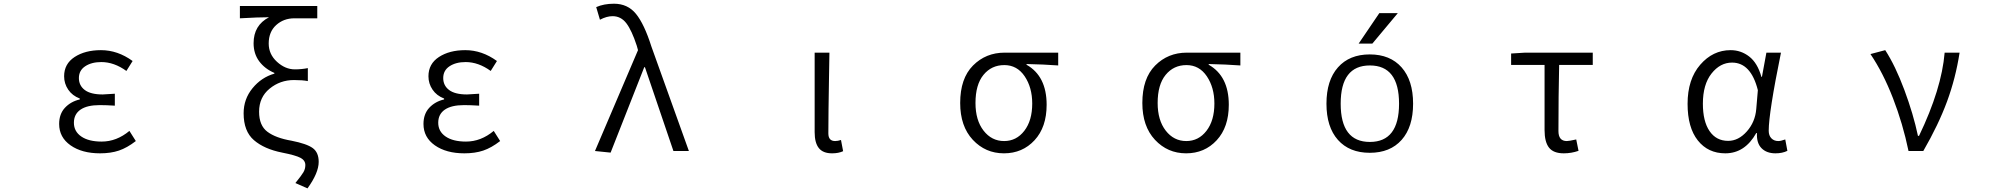

<svg xmlns="http://www.w3.org/2000/svg" viewBox="-20 -829 11040 1054"><path d="M529.3 12.7Q429.7 12.7 367.2 -31.2Q304.7 -75.2 304.7 -148.4Q304.7 -203.1 336.4 -237.3Q368.2 -271.5 418 -283.2V-288.1Q377 -303.7 354.5 -336.9Q332 -370.1 332 -410.2Q332 -478.5 389.6 -516.1Q447.3 -553.7 534.2 -553.7Q626 -553.7 708 -494.1L673.8 -439.5Q606.4 -488.3 536.1 -488.3Q482.4 -488.3 447.8 -465.3Q413.1 -442.4 413.1 -400.4Q413.1 -359.4 445.3 -335Q477.5 -310.5 543.9 -310.5Q555.7 -310.5 610.4 -314.5V-249Q562.5 -252 527.3 -252Q458 -252 421.9 -227.1Q385.7 -202.1 385.7 -155.3Q385.7 -107.4 426.3 -79.6Q466.8 -51.8 538.1 -51.8Q620.1 -51.8 690.4 -110.4L725.6 -54.7Q677.7 -17.6 632.8 -2.4Q587.9 12.7 529.3 12.7Z M1668 205.1 1601.6 175.8Q1634.8 134.8 1645.5 116.7Q1656.2 98.6 1656.2 77.1Q1656.2 51.8 1629.9 37.6Q1603.5 23.4 1529.3 8.8Q1430.7 -10.7 1374 -59.6Q1317.4 -108.4 1317.4 -207Q1317.4 -285.2 1366.2 -344.7Q1415 -404.3 1486.3 -424.8V-428.7Q1433.6 -451.2 1402.8 -492.7Q1372.1 -534.2 1372.1 -591.8Q1372.1 -690.4 1457 -734.4Q1399.4 -734.4 1296.9 -728.5V-795.9H1721.7V-728.5H1595.7Q1537.1 -728.5 1496.1 -691.4Q1455.1 -654.3 1455.1 -589.8Q1455.1 -531.2 1500.5 -489.7Q1545.9 -448.2 1598.6 -448.2Q1635.7 -448.2 1669.9 -455.1V-383.8Q1641.6 -389.6 1593.8 -389.6Q1517.6 -389.6 1460 -342.3Q1402.3 -294.9 1402.3 -215.8Q1402.3 -139.6 1448.2 -105.5Q1494.1 -71.3 1580.1 -56.6Q1664.1 -40 1696.8 -16.1Q1729.5 7.8 1729.5 59.6Q1729.5 120.1 1668 205.1Z M2529.3 12.7Q2429.7 12.7 2367.2 -31.2Q2304.7 -75.2 2304.7 -148.4Q2304.7 -203.1 2336.4 -237.3Q2368.2 -271.5 2418 -283.2V-288.1Q2377 -303.7 2354.5 -336.9Q2332 -370.1 2332 -410.2Q2332 -478.5 2389.6 -516.1Q2447.3 -553.7 2534.2 -553.7Q2626 -553.7 2708 -494.1L2673.8 -439.5Q2606.4 -488.3 2536.1 -488.3Q2482.4 -488.3 2447.8 -465.3Q2413.1 -442.4 2413.1 -400.4Q2413.1 -359.4 2445.3 -335Q2477.5 -310.5 2543.9 -310.5Q2555.7 -310.5 2610.4 -314.5V-249Q2562.5 -252 2527.3 -252Q2458 -252 2421.9 -227.1Q2385.7 -202.1 2385.7 -155.3Q2385.7 -107.4 2426.3 -79.6Q2466.8 -51.8 2538.1 -51.8Q2620.1 -51.8 2690.4 -110.4L2725.6 -54.7Q2677.7 -17.6 2632.8 -2.4Q2587.9 12.7 2529.3 12.7Z M3332 8.8 3246.1 0 3482.4 -553.7 3475.6 -578.1Q3448.2 -662.1 3418.5 -701.2Q3388.7 -740.2 3342.8 -740.2Q3310.5 -740.2 3273.4 -720.7L3252.9 -790Q3294.9 -808.6 3350.6 -808.6Q3425.8 -808.6 3471.2 -752.9Q3516.6 -697.3 3555.7 -574.2L3761.7 0H3676.8L3520.5 -460H3516.6Z M4547.9 12.7Q4498 12.7 4475.1 -16.1Q4452.1 -44.9 4452.1 -103.5V-540H4533.2Q4532.2 -489.3 4530.8 -397Q4529.3 -304.7 4528.3 -231Q4527.3 -157.2 4527.3 -96.7Q4527.3 -54.7 4564.5 -54.7Q4579.1 -54.7 4596.7 -60.5L4608.4 1Q4583 12.7 4547.9 12.7Z M5251 -263.7Q5251 -398.4 5321.3 -469.2Q5391.6 -540 5495.1 -540H5789.1V-469.7Q5710 -475.6 5615.2 -477.5V-473.6Q5725.6 -411.1 5725.6 -253.9Q5725.6 -130.9 5659.2 -59.1Q5592.8 12.7 5491.2 12.7Q5389.6 12.7 5320.3 -61.5Q5251 -135.7 5251 -263.7ZM5492.2 -54.7Q5559.6 -54.7 5603 -110.8Q5646.5 -167 5646.5 -260.7Q5646.5 -348.6 5605 -410.2Q5563.5 -471.7 5493.2 -471.7Q5422.9 -471.7 5378.9 -418Q5335 -364.3 5335 -263.7Q5335 -168.9 5379.4 -111.8Q5423.8 -54.7 5492.2 -54.7Z M6251 -263.7Q6251 -398.4 6321.3 -469.2Q6391.6 -540 6495.1 -540H6789.1V-469.7Q6710 -475.6 6615.2 -477.5V-473.6Q6725.6 -411.1 6725.6 -253.9Q6725.6 -130.9 6659.2 -59.1Q6592.8 12.7 6491.2 12.7Q6389.6 12.7 6320.3 -61.5Q6251 -135.7 6251 -263.7ZM6492.2 -54.7Q6559.6 -54.7 6603 -110.8Q6646.5 -167 6646.5 -260.7Q6646.5 -348.6 6605 -410.2Q6563.5 -471.7 6493.2 -471.7Q6422.9 -471.7 6378.9 -418Q6335 -364.3 6335 -263.7Q6335 -168.9 6379.4 -111.8Q6423.8 -54.7 6492.2 -54.7Z M7551.8 -756.8H7653.3L7513.7 -589.8H7438.5ZM7674.3 -61Q7611.3 9.8 7499.5 9.8Q7387.7 9.8 7324.7 -61Q7261.7 -131.8 7261.7 -259.8Q7261.7 -387.7 7324.7 -459Q7387.7 -530.3 7499.5 -530.3Q7611.3 -530.3 7674.3 -459Q7737.3 -387.7 7737.3 -259.8Q7737.3 -131.8 7674.3 -61ZM7339.8 -259.8Q7339.8 -49.8 7500 -49.8Q7660.2 -49.8 7660.2 -259.8Q7660.2 -469.7 7500 -469.7Q7339.8 -469.7 7339.8 -259.8Z M8564.5 12.7Q8507.8 12.7 8483.4 -18.6Q8459 -49.8 8459 -115.2V-472.7H8275.4V-535.2L8352.5 -540H8723.6V-472.7H8539.1Q8535.2 -304.7 8535.2 -109.4Q8535.2 -54.7 8581.1 -54.7Q8593.8 -54.7 8632.8 -63.5L8645.5 -1Q8606.4 12.7 8564.5 12.7Z M9451.2 12.7Q9356.4 12.7 9300.3 -58.1Q9244.1 -128.9 9244.1 -258.8Q9244.1 -393.6 9313.5 -473.6Q9382.8 -553.7 9480.5 -553.7Q9537.1 -553.7 9582.5 -518.6Q9627.9 -483.4 9649.4 -407.2H9652.3L9676.8 -540H9756.8Q9689.5 -210 9689.5 -111.3Q9689.5 -85 9704.1 -69.8Q9718.8 -54.7 9742.2 -54.7Q9755.9 -54.7 9780.3 -63.5L9792 -1Q9764.6 12.7 9726.6 12.7Q9677.7 12.7 9649.9 -15.6Q9622.1 -43.9 9625 -98.6H9621.1Q9558.6 12.7 9451.2 12.7ZM9466.8 -55.7Q9523.4 -55.7 9569.3 -107.4Q9615.2 -159.2 9621.1 -230.5L9629.9 -334Q9591.8 -485.4 9488.3 -485.4Q9422.9 -485.4 9375.5 -425.3Q9328.1 -365.2 9328.1 -259.8Q9328.1 -163.1 9364.7 -109.4Q9401.4 -55.7 9466.8 -55.7Z M10538.1 0H10457Q10425.8 -150.4 10371.6 -290Q10317.4 -429.7 10248 -532.2L10329.1 -553.7Q10384.8 -467.8 10434.1 -335.4Q10483.4 -203.1 10508.8 -83H10514.6Q10638.7 -340.8 10655.3 -540H10737.3Q10715.8 -400.4 10668.5 -272Q10621.1 -143.6 10538.1 0Z"/></svg>

Font: Gen Shin Gothic Monospace Normal
Style: Regular
Weight: 350
Designer: [Source Han Sans]
Ryoko NISHIZUKA  (kana & ideographs); Paul D. Hunt (Latin, Greek & Cyrillic); Wenlong ZHANG  (bopomofo
Version: Version 1.002.20150607